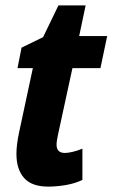

<svg xmlns="http://www.w3.org/2000/svg" viewBox="-20 -683 418 713"><path d="M159 10Q98 10 69.5 -22Q41 -54 41 -112Q41 -145 51 -192L102 -430H45L60 -506L140 -545L197 -663H298L274 -549H378L353 -430H249L195 -181Q193 -171 191.5 -162Q190 -153 190 -146Q190 -115 221 -115Q232 -115 249.5 -119Q267 -123 286 -131V-15Q260 -2 225.5 4Q191 10 159 10Z"/></svg>

Font: Noto Sans Condensed ExtraBold
Style: Italic
Weight: 800
Width: 3
Italic angle: -12°
Designer: Monotype Design Team
Foundry: Monotype Imaging Inc.
Version: Version 2.013; ttfautohint (v1.8.4.7-5d5b)